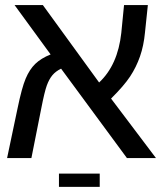

<svg xmlns="http://www.w3.org/2000/svg" viewBox="-20 -619 640 752"><path d="M37.1 -599.1H147.9L368.2 -295.9Q441.4 -364.3 455.1 -490.2L465.8 -599.1H559.1L547.9 -492.2Q543 -439.9 528.3 -397.9Q513.7 -356 489.5 -319.3Q465.3 -282.7 415 -232.9L590.8 0H477.1L219.2 -350.1Q198.2 -339.8 185.3 -324.5Q172.4 -309.1 163.3 -284.2Q154.3 -259.3 142.1 -196.8L103 0H7.8L48.8 -194.8Q65.4 -275.4 80.6 -311.3Q95.7 -347.2 118.2 -368.9Q140.6 -390.6 178.2 -405.8ZM210.9 61H370.6V112.8H210.9Z"/></svg>

Font: Cousine
Style: Regular
Weight: 400
Monospace: yes
Designer: Steve Matteson
Foundry: Ascender Corporation
Version: Version 1.20